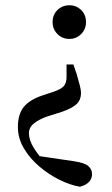

<svg xmlns="http://www.w3.org/2000/svg" viewBox="-20 -489 425 730"><path d="M244 -469Q270 -469 288.5 -451Q307 -433 307 -405Q307 -378 288.5 -359.5Q270 -341 244 -341Q217 -341 198.5 -359.5Q180 -378 180 -405Q180 -433 198.5 -451Q217 -469 244 -469ZM48 -6Q48 -55 70.5 -82.5Q93 -110 141 -126L180 -139Q211 -149 222 -161Q233 -173 233 -196V-244H259L272 -206Q280 -178 284 -162Q288 -146 288 -135Q288 -110 272 -94Q256 -78 216 -64L159 -46Q130 -36 110 -20.5Q90 -5 90 17Q90 44 108.5 73.5Q127 103 152 129L99 100L261 124Q302 130 316 142.5Q330 155 330 173Q330 190 318.5 202.5Q307 215 284 221Q248 215 207 195Q166 175 129.5 144Q93 113 70.5 74.5Q48 36 48 -6Z"/></svg>

Font: Source Serif 4 60pt SemiBold
Style: Regular
Weight: 600
Version: Version 4.004;hotconv 1.0.116;makeotfexe 2.5.65601